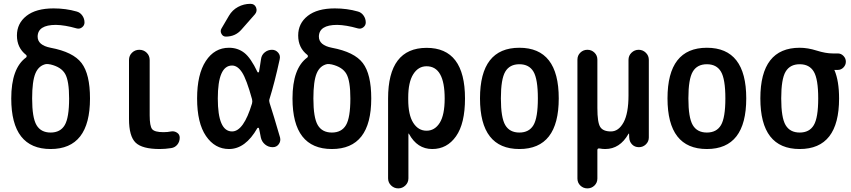

<svg xmlns="http://www.w3.org/2000/svg" viewBox="-20 -785 4540 1024"><path d="M225.6 -443.4Q186.5 -435.5 168.9 -393.6Q151.4 -351.6 151.4 -259.8Q151.4 -157.2 174.8 -117.7Q198.2 -78.1 250 -78.1Q301.8 -78.1 325.2 -117.7Q348.6 -157.2 348.6 -259.8Q348.6 -353.5 327.6 -390.6Q306.6 -427.7 249 -441.4H248Q235.4 -444.3 225.6 -443.4ZM40 -259.8Q40 -420.9 119.1 -478.5Q122.1 -480.5 122.1 -485.4Q122.1 -490.2 119.1 -492.2Q70.3 -530.3 70.3 -595.7Q70.3 -660.2 121.1 -700.2Q171.9 -740.2 265.6 -740.2Q331.1 -740.2 388.7 -723.6Q407.2 -718.8 418.9 -702.1Q430.7 -685.5 430.7 -665Q430.7 -649.4 417.5 -639.2Q404.3 -628.9 387.7 -633.8Q326.2 -651.4 278.3 -652.3Q181.6 -652.3 180.7 -589.8Q180.7 -543.9 250 -530.3Q370.1 -507.8 415 -448.7Q460 -389.6 460 -259.8Q460 9.8 250 9.8Q40 9.8 40 -259.8Z M832 9.8Q738.3 9.8 703.1 -24.4Q668 -58.6 668 -150.4V-464.8Q668 -488.3 684.1 -503.9Q700.2 -519.5 723.1 -519.5Q746.1 -519.5 762.2 -503.9Q778.3 -488.3 778.3 -464.8V-169.9Q778.3 -112.3 791.5 -96.2Q804.7 -80.1 851.6 -80.1Q874 -80.1 892.6 -84Q909.2 -86.9 923.8 -77.6Q938.5 -68.4 938.5 -50.8Q938.5 -29.3 925.8 -13.7Q913.1 2 892.6 4.9Q861.3 9.8 832 9.8Z M1201.2 -701.2Q1218.8 -731.4 1249.5 -748Q1280.3 -764.6 1315.4 -764.6Q1337.9 -764.6 1345.7 -745.1Q1353.5 -725.6 1339.8 -709L1267.6 -627Q1235.4 -589.8 1184.6 -589.8Q1168.9 -589.8 1161.1 -604.5Q1153.3 -619.1 1161.1 -632.8ZM1217.8 -435.5Q1141.6 -435.5 1141.6 -259.8Q1141.6 -84 1217.8 -84Q1279.3 -84 1324.2 -233.4Q1327.1 -244.1 1324.2 -255.9Q1294.9 -362.3 1271 -398.9Q1247.1 -435.5 1217.8 -435.5ZM1201.2 9.8Q1126 9.8 1078.6 -59.6Q1031.2 -128.9 1031.2 -259.8Q1031.2 -388.7 1077.6 -459.5Q1124 -530.3 1201.2 -530.3Q1248 -530.3 1282.7 -503.4Q1317.4 -476.6 1353.5 -400.4Q1357.4 -396.5 1361.3 -401.4Q1363.3 -413.1 1367.2 -437.5Q1371.1 -461.9 1372.1 -469.7Q1375 -492.2 1392.1 -505.9Q1409.2 -519.5 1430.7 -519.5Q1450.2 -519.5 1463.4 -504.4Q1476.6 -489.3 1471.7 -468.8Q1444.3 -342.8 1417 -255.9Q1414.1 -247.1 1418 -235.4Q1437.5 -175.8 1473.6 -51.8Q1478.5 -32.2 1466.8 -16.1Q1455.1 0 1434.6 0Q1411.1 0 1393.6 -14.6Q1376 -29.3 1371.1 -51.8Q1369.1 -61.5 1365.7 -79.6Q1362.3 -97.7 1361.3 -100.6Q1360.4 -103.5 1356.9 -103.5Q1353.5 -103.5 1352.5 -101.6Q1289.1 9.8 1201.2 9.8Z M1725.6 -443.4Q1686.5 -435.5 1668.9 -393.6Q1651.4 -351.6 1651.4 -259.8Q1651.4 -157.2 1674.8 -117.7Q1698.2 -78.1 1750 -78.1Q1801.8 -78.1 1825.2 -117.7Q1848.6 -157.2 1848.6 -259.8Q1848.6 -353.5 1827.6 -390.6Q1806.6 -427.7 1749 -441.4H1748Q1735.4 -444.3 1725.6 -443.4ZM1540 -259.8Q1540 -420.9 1619.1 -478.5Q1622.1 -480.5 1622.1 -485.4Q1622.1 -490.2 1619.1 -492.2Q1570.3 -530.3 1570.3 -595.7Q1570.3 -660.2 1621.1 -700.2Q1671.9 -740.2 1765.6 -740.2Q1831.1 -740.2 1888.7 -723.6Q1907.2 -718.8 1918.9 -702.1Q1930.7 -685.5 1930.7 -665Q1930.7 -649.4 1917.5 -639.2Q1904.3 -628.9 1887.7 -633.8Q1826.2 -651.4 1778.3 -652.3Q1681.6 -652.3 1680.7 -589.8Q1680.7 -543.9 1750 -530.3Q1870.1 -507.8 1915 -448.7Q1960 -389.6 1960 -259.8Q1960 9.8 1750 9.8Q1540 9.8 1540 -259.8Z M2157.2 -264.6V-254.9Q2157.2 -171.9 2184.1 -129.9Q2210.9 -87.9 2254.9 -87.9Q2298.8 -87.9 2325.2 -129.9Q2351.6 -171.9 2351.6 -259.8Q2351.6 -431.6 2254.9 -431.6Q2210.9 -431.6 2184.1 -389.2Q2157.2 -346.7 2157.2 -264.6ZM2049.8 166V-259.8Q2049.8 -529.3 2254.9 -529.8Q2460 -530.3 2460 -259.8Q2460 -126 2412.1 -58.1Q2364.3 9.8 2285.2 9.8Q2205.1 9.8 2161.1 -71.3Q2161.1 -72.3 2159.2 -72.3H2158.2V166Q2158.2 188.5 2142.1 204.1Q2126 219.7 2104 219.7Q2082 219.7 2065.9 204.1Q2049.8 188.5 2049.8 166Z M2825.2 -402.8Q2801.8 -442.4 2750 -442.4Q2698.2 -442.4 2674.8 -402.8Q2651.4 -363.3 2651.4 -260.3Q2651.4 -157.2 2674.8 -117.7Q2698.2 -78.1 2750 -78.1Q2801.8 -78.1 2825.2 -117.7Q2848.6 -157.2 2848.6 -260.3Q2848.6 -363.3 2825.2 -402.8ZM2960 -260.3Q2960 9.8 2750 9.8Q2540 9.8 2540 -260.3Q2540 -530.3 2750 -530.3Q2960 -530.3 2960 -260.3Z M3059.6 167V-466.8Q3059.6 -489.3 3075.2 -504.4Q3090.8 -519.5 3112.8 -519.5Q3134.8 -519.5 3150.4 -504.4Q3166 -489.3 3166 -466.8V-209Q3166 -131.8 3181.2 -107.9Q3196.3 -84 3238.3 -84Q3279.3 -84 3305.7 -132.3Q3332 -180.7 3332 -276.4V-465.8Q3332 -488.3 3348.1 -503.9Q3364.3 -519.5 3386.2 -519.5Q3408.2 -519.5 3424.3 -503.9Q3440.4 -488.3 3440.4 -465.8V-51.8Q3440.4 -30.3 3424.8 -15.1Q3409.2 0 3387.7 0Q3365.2 0 3351.1 -14.6Q3336.9 -29.3 3335.9 -50.8L3335 -72.3H3334Q3332 -72.3 3332 -71.3Q3286.1 9.8 3208 9.8Q3192.4 9.8 3177.7 6.8Q3166 4.9 3166 15.6V167Q3166 189.5 3150.4 204.6Q3134.8 219.7 3112.8 219.7Q3090.8 219.7 3075.2 204.6Q3059.6 189.5 3059.6 167Z M3825.2 -402.8Q3801.8 -442.4 3750 -442.4Q3698.2 -442.4 3674.8 -402.8Q3651.4 -363.3 3651.4 -260.3Q3651.4 -157.2 3674.8 -117.7Q3698.2 -78.1 3750 -78.1Q3801.8 -78.1 3825.2 -117.7Q3848.6 -157.2 3848.6 -260.3Q3848.6 -363.3 3825.2 -402.8ZM3960 -260.3Q3960 9.8 3750 9.8Q3540 9.8 3540 -260.3Q3540 -530.3 3750 -530.3Q3960 -530.3 3960 -260.3Z M4320.3 -402.8Q4296.9 -442.4 4245.1 -442.4Q4193.4 -442.4 4169.9 -402.8Q4146.5 -363.3 4146.5 -260.3Q4146.5 -157.2 4169.9 -117.7Q4193.4 -78.1 4245.1 -78.1Q4296.9 -78.1 4320.3 -117.7Q4343.8 -157.2 4343.8 -260.3Q4343.8 -363.3 4320.3 -402.8ZM4245.1 -530.3Q4288.1 -530.3 4335.9 -515.1Q4383.8 -500 4420.9 -500H4448.2Q4465.8 -500 4478.5 -486.8Q4491.2 -473.6 4491.2 -456.1Q4491.2 -438.5 4478.5 -425.3Q4465.8 -412.1 4448.2 -412.1H4430.7H4429.7V-411.1L4430.7 -410.2Q4455.1 -352.5 4455.1 -259.8Q4455.1 9.8 4245.1 9.8Q4035.2 9.8 4035.2 -260.3Q4035.2 -530.3 4245.1 -530.3Z"/></svg>

Font: Rounded-X Mgen+ 2m medium
Style: Regular
Weight: 500
Designer: [Source Han Sans]
Ryoko NISHIZUKA  (kana & ideographs); Paul D. Hunt (Latin, Greek & Cyrillic); Wenlong ZHANG  (bopomofo
Version: Version 1.059.20150602